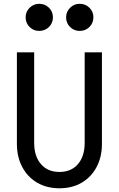

<svg xmlns="http://www.w3.org/2000/svg" viewBox="-20 -998 640 1034"><path d="M71 -223.5V-716H164V-229Q164 -156.5 200.5 -114.2Q237 -72 300 -72Q363.5 -72 399.8 -114.2Q436 -156.5 436 -229V-716H529V-223.5Q529 -152.5 500.2 -98.5Q471.5 -44.5 420 -14.2Q368.5 16 300.2 16Q232 16 180.2 -14.2Q128.5 -44.5 99.8 -98.5Q71 -152.5 71 -223.5ZM191 -831.5Q160.5 -831.5 139.2 -852.8Q118 -874 118 -904.5Q118 -935 139.5 -956.2Q161 -977.5 191 -977.5Q222 -977.5 243.5 -956.5Q265 -935.5 265 -904.8Q265 -874 243.8 -852.8Q222.5 -831.5 191 -831.5ZM409 -831.5Q378.5 -831.5 357.2 -852.8Q336 -874 336 -904.5Q336 -935 357.5 -956.2Q379 -977.5 409 -977.5Q440 -977.5 461.5 -956.5Q483 -935.5 483 -904.8Q483 -874 461.8 -852.8Q440.5 -831.5 409 -831.5Z"/></svg>

Font: Google Sans Code
Style: Regular
Weight: 400
Monospace: yes
Designer: Google Sans Code Authors
Foundry: Google LLC
Version: Version 6.000